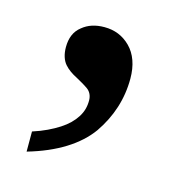

<svg xmlns="http://www.w3.org/2000/svg" viewBox="-57 -181 364 387"><g transform="rotate(15 125.0 12.5)"><path d="M30 154V112C52 105 70 96 84 87C98 78 108 68 115 57C122 46 125 35 125 22C125 12 121 4 114 -1C107 -6 98 -11 89 -16C79 -21 70 -27 63 -35C56 -43 52 -55 52 -70C52 -89 58 -104 71 -114C83 -124 98 -129 117 -129C138 -129 156 -122 171 -107C186 -92 194 -70 194 -42C194 1 181 40 157 75C132 110 89 137 30 154Z"/></g></svg>

Font: NameLogos Serif
Style: Regular
Weight: 500
Version: Version 0.1